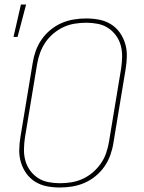

<svg xmlns="http://www.w3.org/2000/svg" viewBox="-20 -825 640 853"><path d="M246 8Q216 8 188 2.5Q160 -3 136.5 -17.5Q113 -32 97 -54.5Q81 -77 73 -103.5Q65 -130 65.5 -159.5Q66 -189 71 -218L125 -544Q129 -571 138.5 -598Q148 -625 164.5 -649Q181 -673 204 -692Q227 -711 253.5 -722.5Q280 -734 308 -738.5Q336 -743 363 -743Q393 -743 421 -737.5Q449 -732 472.5 -717.5Q496 -703 512 -680.5Q528 -658 536 -631.5Q544 -605 543.5 -575.5Q543 -546 538 -517L484 -191Q480 -164 470.5 -137Q461 -110 444.5 -86Q428 -62 405 -43Q382 -24 355.5 -12.5Q329 -1 301 3.5Q273 8 246 8ZM247 -11Q271 -11 296.5 -15Q322 -19 346.5 -30Q371 -41 391.5 -58.5Q412 -76 427.5 -98Q443 -120 451.5 -145Q460 -170 464 -194L518 -520Q522 -546 522.5 -572.5Q523 -599 516.5 -623Q510 -647 495.5 -667Q481 -687 460.5 -700.5Q440 -714 415 -719Q390 -724 363 -724Q339 -724 313 -720Q287 -716 263 -705Q239 -694 218 -676.5Q197 -659 182 -637Q167 -615 158 -590Q149 -565 145 -541L91 -215Q87 -189 86.5 -162.5Q86 -136 92.5 -112Q99 -88 113.5 -68Q128 -48 148.5 -34.5Q169 -21 194.5 -16Q220 -11 247 -11ZM40 -661 73 -805H96L58 -661Z"/></svg>

Font: Iosevka Aile Thin Oblique
Style: Regular
Weight: 100
Italic angle: -9°
Designer: Belleve Invis
Foundry: Belleve Invis
Version: Version 31.1.0; ttfautohint (v1.8.4)